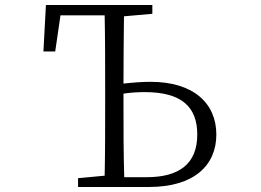

<svg xmlns="http://www.w3.org/2000/svg" viewBox="-20 -745 1040 765"><path d="M472 -335V-372C500 -376 527 -378 557 -378C706 -378 766 -317 766 -209C766 -93 695 -39 564 -39H475C472 -137 472 -236 472 -335ZM153 -540H200L221 -684H397C399 -587 399 -488 399 -390V-335C399 -237 399 -140 397 -45L291 -35V0H574C754 0 842 -87 842 -209C842 -334 750 -419 580 -419C545 -419 509 -416 472 -412C472 -502 473 -592 474 -680L587 -690V-725H163Z"/></svg>

Font: Kiri Minchoo Light
Style: Regular
Weight: 300
Designer: Ryoko NISHIZUKA 西塚涼子 (kana & ideographs); Frank Grießhammer (Latin, Greek & Cyrillic);
akenotsuki.com/eyeben/fonts/ (U+
Foundry: Adobe
akenotsuki.com/eyeben/fonts/
Version: Version 4.002;hotconv 1.0.119;makeotfexe 2.5.65604